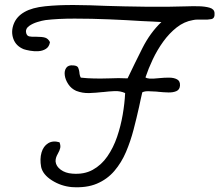

<svg xmlns="http://www.w3.org/2000/svg" viewBox="-20 -733 896 784"><path d="M273 31Q229 27 192 3.5Q155 -20 148 -51Q142 -84 149.5 -110Q157 -136 176.5 -148Q196 -160 223 -152Q228 -139 226 -129Q224 -119 216 -105Q206 -88 207 -73Q209 -54 228 -40Q247 -26 275 -24Q323 -20 358.5 -39.5Q394 -59 418.5 -94.5Q443 -130 458 -174Q473 -218 481 -264.5Q489 -311 491 -353Q471 -362 448 -361Q425 -360 400 -357H398Q372 -354 344.5 -353Q317 -352 291 -362Q271 -371 259 -389Q247 -407 244.5 -425.5Q242 -444 250.5 -456Q259 -468 279 -466Q296 -465 299.5 -456Q303 -447 304 -439Q305 -424 310 -416Q336 -413 365.5 -412.5Q395 -412 426 -413Q464 -415 501 -413Q530 -474 561.5 -536.5Q593 -599 639 -643Q623 -644 602.5 -645Q582 -646 559 -647Q498 -651 425.5 -654Q353 -657 284.5 -657Q216 -657 166 -651Q152 -649 132.5 -643Q113 -637 99 -627Q85 -617 86 -603Q88 -587 99 -584.5Q110 -582 127 -583Q153 -583 165 -579Q177 -575 184 -561Q181 -542 167.5 -533.5Q154 -525 136.5 -524Q119 -523 102.5 -526Q86 -529 77 -532Q45 -545 34.5 -574.5Q24 -604 36 -635Q48 -666 80 -684Q111 -702 165 -707.5Q219 -713 284 -712.5Q349 -712 413 -709Q445 -708 488.5 -707Q532 -706 578.5 -705.5Q625 -705 667 -705.5Q709 -706 738 -707Q764 -708 790.5 -707.5Q817 -707 836 -701.5Q855 -696 856 -680Q858 -658 843 -655Q828 -652 810 -653Q807 -653 802 -653Q794 -653 785.5 -653Q777 -653 768 -651Q732 -645 701.5 -621Q671 -597 646.5 -563Q622 -529 604 -491Q586 -453 574 -417Q579 -413 591 -412Q603 -411 631 -414Q650 -416 670 -416Q690 -416 703 -409Q716 -402 715 -384Q714 -367 700.5 -361Q687 -355 667.5 -355.5Q648 -356 628 -358Q625 -358 619 -359Q601 -360 586 -360.5Q571 -361 561 -356Q558 -342 554.5 -327.5Q551 -313 548 -297Q538 -252 525.5 -204Q513 -156 494.5 -112.5Q476 -69 447 -35Q418 -1 375.5 17Q333 35 273 31Z"/></svg>

Font: Yuji Hentaigana Akebono
Style: Regular
Weight: 400
Designer: Kataoka Yuji
Foundry: Kinuta Font Factory
Version: Version 3.002